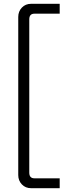

<svg xmlns="http://www.w3.org/2000/svg" viewBox="-20 -760 342 1010"><path d="M144 230Q114 230 95 210Q76 190 76 161V-671Q76 -700 95 -720Q114 -740 144 -740H294V-688H161Q134 -688 134 -658V148Q134 178 161 178H294V230Z"/></svg>

Font: Space Grotesk Frontify Light
Style: Regular
Weight: 300
Designer: Florian Karsten
Version: Version 2.000